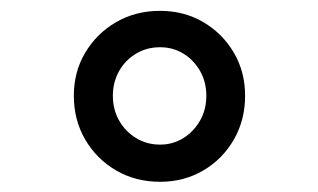

<svg xmlns="http://www.w3.org/2000/svg" viewBox="-20 -748 602 363"><path d="M282.7 -404.3Q236.3 -404.3 199.5 -425.8Q162.6 -447.3 141.1 -484.1Q119.6 -521 119.6 -566.9Q119.6 -612.3 141.1 -648.4Q162.6 -684.6 199.5 -706.1Q236.3 -727.5 282.7 -727.5Q328.1 -727.5 364.5 -706.1Q400.9 -684.6 422.1 -648.4Q443.4 -612.3 443.4 -566.9Q443.4 -521 422.1 -484.1Q400.9 -447.3 364.5 -425.8Q328.1 -404.3 282.7 -404.3ZM282.7 -474.6Q307.1 -474.6 326.9 -487.1Q346.7 -499.5 358.4 -520.3Q370.1 -541 370.1 -566.9Q370.1 -592.8 358.4 -613.5Q346.7 -634.3 326.9 -646.5Q307.1 -658.7 282.7 -658.7Q257.3 -658.7 237.1 -646.5Q216.8 -634.3 205.1 -613.5Q193.4 -592.8 193.4 -566.9Q193.4 -541 205.1 -520.3Q216.8 -499.5 237.1 -487.1Q257.3 -474.6 282.7 -474.6Z"/></svg>

Font: Reddit Mono SemiBold
Style: Regular
Weight: 600
Monospace: yes
Designer: Stephen Hutchings
Foundry: Reddit
Version: Version 1.014